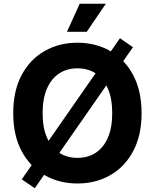

<svg xmlns="http://www.w3.org/2000/svg" viewBox="-20 -964 822 1019"><path d="M164.5 35 95.5 -12.1 616.6 -761.1 685.5 -713.5ZM391 9.8Q294.4 9.8 217.1 -34.2Q139.8 -78.1 95 -161.6Q50.2 -245 50.2 -363.3Q50.2 -482.3 95 -566Q139.8 -649.7 217.1 -693.5Q294.4 -737.3 391 -737.3Q487.8 -737.3 564.7 -693.5Q641.7 -649.7 686.6 -566Q731.4 -482.3 731.4 -363.3Q731.4 -244.7 686.6 -161.3Q641.7 -77.8 564.7 -34Q487.8 9.8 391 9.8ZM391 -126.2Q447 -126.2 488.4 -153.5Q529.9 -180.8 552.7 -233.7Q575.6 -286.6 575.6 -363.3Q575.6 -440.4 552.7 -493.6Q529.9 -546.8 488.4 -574.1Q447 -601.4 391 -601.4Q335.4 -601.4 293.8 -574.1Q252.2 -546.8 229.2 -493.6Q206.1 -440.4 206.1 -363.3Q206.1 -286.6 229.2 -233.7Q252.2 -180.8 293.8 -153.5Q335.4 -126.2 391 -126.2ZM335.4 -795.3 403.1 -944.3H541.8L440.4 -795.3Z"/></svg>

Font: Inter
Style: Regular
Weight: 400
Designer: Rasmus Andersson
Foundry: rsms
Version: Version 4.000;git-8c9346024